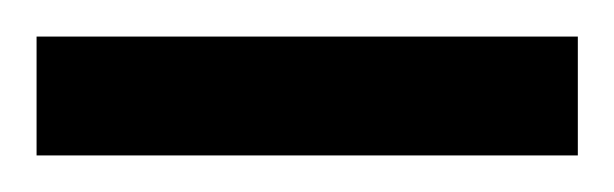

<svg xmlns="http://www.w3.org/2000/svg" viewBox="-20 70 336 105"><path d="M0 90H296V155H0Z"/></svg>

Font: Noto Sans Bengali UI ExtraCondensed
Style: Regular
Weight: 400
Width: 2
Designer: Jelle Bosma - Monotype Design Team
Foundry: Monotype Imaging Inc.
Version: Version 2.003; ttfautohint (v1.8.4.7-5d5b)